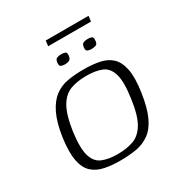

<svg xmlns="http://www.w3.org/2000/svg" viewBox="-144 -693 761 804"><g transform="rotate(-30 237.0 -291.0)"><path d="M209 5Q167 5 133.5 -2Q100 -9 77 -29.5Q54 -50 46 -91Q38 -132 47 -199Q57 -267 77 -308Q97 -349 125 -370Q153 -391 188.5 -397Q224 -403 266 -403Q308 -403 342 -396Q376 -389 398 -368.5Q420 -348 428.5 -307.5Q437 -267 427 -199Q417 -130 398 -89Q379 -48 350.5 -27.5Q322 -7 286.5 -1Q251 5 209 5ZM213 -24Q257 -24 290 -36Q323 -48 345 -85.5Q367 -123 377 -199Q388 -275 376.5 -312.5Q365 -350 335.5 -362Q306 -374 262 -374Q218 -374 185 -362Q152 -350 130 -312.5Q108 -275 97 -199Q87 -123 98.5 -85.5Q110 -48 140 -36Q170 -24 213 -24ZM338 -460Q327 -460 319 -463.5Q311 -467 313 -483Q315 -499 325 -502Q335 -505 344 -505Q355 -505 363 -502Q371 -499 369 -483Q368 -467 359 -463.5Q350 -460 338 -460ZM210 -460Q198 -460 190.5 -463.5Q183 -467 185 -484Q187 -499 197 -502Q207 -505 216 -505Q227 -505 235 -502Q243 -499 241 -484Q239 -468 230 -464Q221 -460 210 -460ZM186 -561 189 -587H396L393 -561Z"/></g></svg>

Font: Genos Thin Light
Style: Italic
Weight: 300
Italic angle: -8°
Version: Version 1.010